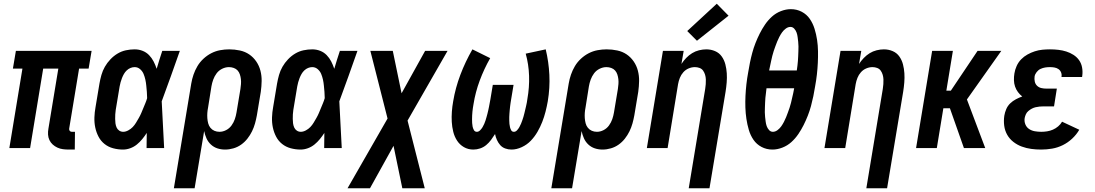

<svg xmlns="http://www.w3.org/2000/svg" viewBox="-20 -792 5859 1027"><path d="M348 8Q332 8 316.5 6Q301 4 287 -2.5Q273 -9 262 -19Q251 -29 244.5 -42.5Q238 -56 237 -72Q236 -88 239 -104L292 -425H211L141 0H30L100 -425H49L65 -520H470L454 -425H403L350 -104Q349 -97 353 -92Q357 -87 364 -87H381L380 8Z M638 8Q611 8 585 1Q559 -6 539 -22Q519 -38 507 -61Q495 -84 489.5 -110Q484 -136 485 -164Q486 -192 491 -219L512 -345Q516 -368 522.5 -391Q529 -414 541 -435Q553 -456 570.5 -474.5Q588 -493 609 -505.5Q630 -518 653.5 -523Q677 -528 700 -528Q723 -528 743 -520Q763 -512 777.5 -497Q792 -482 801.5 -463.5Q811 -445 818 -424Q825 -448 832.5 -472Q840 -496 848 -520H942Q918 -452 894 -384.5Q870 -317 845 -250Q849 -187 851.5 -124.5Q854 -62 858 0H764Q764 -20 764.5 -40.5Q765 -61 765 -81Q754 -64 741 -48Q728 -32 712 -19Q696 -6 676.5 1Q657 8 638 8ZM639 -87Q652 -87 666 -94.5Q680 -102 690 -112.5Q700 -123 707.5 -135.5Q715 -148 722.5 -161Q730 -174 735.5 -187Q741 -200 746.5 -213.5Q752 -227 757.5 -240Q763 -253 767 -267Q767 -284 765.5 -300.5Q764 -317 762.5 -333.5Q761 -350 757.5 -366Q754 -382 748 -396.5Q742 -411 729.5 -422Q717 -433 700 -433Q689 -433 678 -428.5Q667 -424 658 -415.5Q649 -407 643 -396.5Q637 -386 632.5 -374.5Q628 -363 625 -352Q622 -341 620 -330L599 -204Q597 -192 596.5 -180Q596 -168 596 -156Q596 -144 597.5 -132.5Q599 -121 603.5 -110.5Q608 -100 617.5 -93.5Q627 -87 639 -87Z M910 215 1003 -345Q1007 -369 1015 -392.5Q1023 -416 1036 -438Q1049 -460 1068.5 -478Q1088 -496 1110.5 -507.5Q1133 -519 1157.5 -523.5Q1182 -528 1206 -528Q1235 -528 1263 -522Q1291 -516 1313 -501Q1335 -486 1350.5 -463.5Q1366 -441 1373 -414Q1380 -387 1379.5 -358.5Q1379 -330 1375 -301L1354 -175Q1350 -153 1344 -131.5Q1338 -110 1328 -89.5Q1318 -69 1303.5 -50.5Q1289 -32 1270 -18.5Q1251 -5 1228.5 1.5Q1206 8 1184 8Q1162 8 1142.5 1.5Q1123 -5 1108 -19Q1093 -33 1084.5 -52Q1076 -71 1072 -91L1021 215ZM1154 -87Q1172 -87 1189.5 -96Q1207 -105 1218.5 -121Q1230 -137 1236 -154.5Q1242 -172 1245 -190L1266 -316Q1268 -329 1269 -342.5Q1270 -356 1268.5 -369Q1267 -382 1263 -394Q1259 -406 1251 -415Q1243 -424 1230.5 -428.5Q1218 -433 1205 -433Q1186 -433 1168 -424Q1150 -415 1138.5 -399.5Q1127 -384 1120.5 -366Q1114 -348 1111 -330L1093 -217Q1090 -202 1089 -188Q1088 -174 1089 -160Q1090 -146 1093.5 -132.5Q1097 -119 1105.5 -108.5Q1114 -98 1126.5 -92.5Q1139 -87 1154 -87Z M1588 8Q1561 8 1535 1Q1509 -6 1489 -22Q1469 -38 1457 -61Q1445 -84 1439.5 -110Q1434 -136 1435 -164Q1436 -192 1441 -219L1462 -345Q1466 -368 1472.5 -391Q1479 -414 1491 -435Q1503 -456 1520.5 -474.5Q1538 -493 1559 -505.5Q1580 -518 1603.5 -523Q1627 -528 1650 -528Q1673 -528 1693 -520Q1713 -512 1727.5 -497Q1742 -482 1751.5 -463.5Q1761 -445 1768 -424Q1775 -448 1782.5 -472Q1790 -496 1798 -520H1892Q1868 -452 1844 -384.5Q1820 -317 1795 -250Q1799 -187 1801.5 -124.5Q1804 -62 1808 0H1714Q1714 -20 1714.5 -40.5Q1715 -61 1715 -81Q1704 -64 1691 -48Q1678 -32 1662 -19Q1646 -6 1626.5 1Q1607 8 1588 8ZM1589 -87Q1602 -87 1616 -94.5Q1630 -102 1640 -112.5Q1650 -123 1657.5 -135.5Q1665 -148 1672.5 -161Q1680 -174 1685.5 -187Q1691 -200 1696.5 -213.5Q1702 -227 1707.5 -240Q1713 -253 1717 -267Q1717 -284 1715.5 -300.5Q1714 -317 1712.5 -333.5Q1711 -350 1707.5 -366Q1704 -382 1698 -396.5Q1692 -411 1679.5 -422Q1667 -433 1650 -433Q1639 -433 1628 -428.5Q1617 -424 1608 -415.5Q1599 -407 1593 -396.5Q1587 -386 1582.5 -374.5Q1578 -363 1575 -352Q1572 -341 1570 -330L1549 -204Q1547 -192 1546.5 -180Q1546 -168 1546 -156Q1546 -144 1547.5 -132.5Q1549 -121 1553.5 -110.5Q1558 -100 1567.5 -93.5Q1577 -87 1589 -87Z M1839 215 2053 -158 1961 -520H2081L2128 -293L2254 -520H2374L2160 -147L2252 215H2132L2085 -12L1959 215Z M2512 8Q2484 8 2461.5 -5Q2439 -18 2425 -39.5Q2411 -61 2404.5 -87Q2398 -113 2396.5 -140Q2395 -167 2397 -194.5Q2399 -222 2404 -250Q2416 -322 2442.5 -392Q2469 -462 2507 -528L2602 -481Q2569 -423 2546 -361Q2523 -299 2513 -236Q2511 -225 2509.5 -215Q2508 -205 2507 -194.5Q2506 -184 2505.5 -174Q2505 -164 2505 -154Q2505 -144 2505.5 -134Q2506 -124 2508 -114.5Q2510 -105 2515 -96Q2520 -87 2531 -87Q2540 -87 2548 -95Q2556 -103 2561 -111.5Q2566 -120 2570 -129Q2574 -138 2577 -147.5Q2580 -157 2582.5 -166Q2585 -175 2587.5 -184.5Q2590 -194 2592 -203.5Q2594 -213 2596 -222.5Q2598 -232 2599.5 -241.5Q2601 -251 2603 -260L2616 -338H2727L2714 -260Q2712 -251 2711 -241.5Q2710 -232 2708.5 -222.5Q2707 -213 2706.5 -203.5Q2706 -194 2705 -185Q2704 -176 2704 -166.5Q2704 -157 2704 -147.5Q2704 -138 2705 -129Q2706 -120 2708 -111.5Q2710 -103 2714.5 -95Q2719 -87 2729 -87Q2738 -87 2745.5 -95Q2753 -103 2758 -112Q2763 -121 2767 -130.5Q2771 -140 2774 -149Q2777 -158 2780 -167.5Q2783 -177 2785 -186.5Q2787 -196 2789.5 -205.5Q2792 -215 2794 -224.5Q2796 -234 2798 -243.5Q2800 -253 2801 -263Q2812 -325 2810 -386.5Q2808 -448 2792 -505L2899 -528Q2915 -462 2918.5 -392Q2922 -322 2910 -250Q2905 -222 2898 -194.5Q2891 -167 2880.5 -140Q2870 -113 2855 -87Q2840 -61 2819.5 -39.5Q2799 -18 2771 -5Q2743 8 2716 8Q2698 8 2682 2Q2666 -4 2655.5 -16Q2645 -28 2638 -43.5Q2631 -59 2628 -75Q2618 -59 2606.5 -43.5Q2595 -28 2580.5 -16Q2566 -4 2548 2Q2530 8 2512 8Z M2929 215 3022 -345Q3026 -369 3034 -392.5Q3042 -416 3055 -438Q3068 -460 3087.5 -478Q3107 -496 3129.5 -507.5Q3152 -519 3176.5 -523.5Q3201 -528 3225 -528Q3254 -528 3282 -522Q3310 -516 3332 -501Q3354 -486 3369.5 -463.5Q3385 -441 3392 -414Q3399 -387 3398.5 -358.5Q3398 -330 3394 -301L3373 -175Q3369 -153 3363 -131.5Q3357 -110 3347 -89.5Q3337 -69 3322.5 -50.5Q3308 -32 3289 -18.5Q3270 -5 3247.5 1.5Q3225 8 3203 8Q3181 8 3161.5 1.5Q3142 -5 3127 -19Q3112 -33 3103.5 -52Q3095 -71 3091 -91L3040 215ZM3173 -87Q3191 -87 3208.5 -96Q3226 -105 3237.5 -121Q3249 -137 3255 -154.5Q3261 -172 3264 -190L3285 -316Q3287 -329 3288 -342.5Q3289 -356 3287.5 -369Q3286 -382 3282 -394Q3278 -406 3270 -415Q3262 -424 3249.5 -428.5Q3237 -433 3224 -433Q3205 -433 3187 -424Q3169 -415 3157.5 -399.5Q3146 -384 3139.5 -366Q3133 -348 3130 -330L3112 -217Q3109 -202 3108 -188Q3107 -174 3108 -160Q3109 -146 3112.5 -132.5Q3116 -119 3124.5 -108.5Q3133 -98 3145.5 -92.5Q3158 -87 3173 -87Z M3664 215 3752 -316Q3754 -329 3755 -342Q3756 -355 3755.5 -367.5Q3755 -380 3751.5 -392Q3748 -404 3741 -414Q3734 -424 3722 -428.5Q3710 -433 3697 -433Q3680 -433 3663.5 -426Q3647 -419 3635 -405.5Q3623 -392 3616.5 -375.5Q3610 -359 3607 -342L3551 0H3440L3526 -520H3637L3625 -450Q3636 -467 3650.5 -482Q3665 -497 3682 -507.5Q3699 -518 3719 -523Q3739 -528 3758 -528Q3783 -528 3805 -518.5Q3827 -509 3840.5 -490Q3854 -471 3860 -447.5Q3866 -424 3867.5 -400Q3869 -376 3867 -351Q3865 -326 3861 -301L3775 215ZM3708 -574 3656 -626 3814 -772 3877 -708Z M4112 8Q4080 8 4053.5 -6Q4027 -20 4010.5 -44Q3994 -68 3985.5 -97Q3977 -126 3972.5 -156Q3968 -186 3967 -217Q3966 -248 3967.5 -279Q3969 -310 3972.5 -341.5Q3976 -373 3982 -405Q3986 -431 3991.5 -457.5Q3997 -484 4004 -510Q4011 -536 4021 -561.5Q4031 -587 4043.5 -612Q4056 -637 4072 -660.5Q4088 -684 4109 -703Q4130 -722 4157 -732.5Q4184 -743 4210 -743Q4242 -743 4268.5 -729Q4295 -715 4311.5 -691Q4328 -667 4337 -638Q4346 -609 4350.5 -579Q4355 -549 4355.5 -518Q4356 -487 4354.5 -456Q4353 -425 4349.5 -393.5Q4346 -362 4340 -330Q4336 -304 4330.5 -277.5Q4325 -251 4318 -225Q4311 -199 4301 -173.5Q4291 -148 4278.5 -123Q4266 -98 4250 -74.5Q4234 -51 4213 -32Q4192 -13 4165 -2.5Q4138 8 4112 8ZM4242 -415Q4244 -428 4245.5 -441Q4247 -454 4248 -466.5Q4249 -479 4249.5 -492Q4250 -505 4250.5 -518Q4251 -531 4251 -543.5Q4251 -556 4249.5 -568.5Q4248 -581 4246.5 -593.5Q4245 -606 4241 -617.5Q4237 -629 4228.5 -638.5Q4220 -648 4208 -648Q4195 -648 4183 -639Q4171 -630 4163 -618.5Q4155 -607 4148.5 -594.5Q4142 -582 4137 -569.5Q4132 -557 4127.5 -544.5Q4123 -532 4118.5 -519Q4114 -506 4111 -493Q4108 -480 4105 -467Q4102 -454 4099.5 -441Q4097 -428 4094 -415ZM4114 -87Q4127 -87 4139 -96Q4151 -105 4159 -116.5Q4167 -128 4173.5 -140.5Q4180 -153 4185 -165.5Q4190 -178 4194.5 -190.5Q4199 -203 4203.5 -216Q4208 -229 4211 -242Q4214 -255 4217 -268Q4220 -281 4223 -294Q4226 -307 4228 -320H4080Q4079 -307 4077 -294Q4075 -281 4074 -268.5Q4073 -256 4072.5 -243Q4072 -230 4071.5 -217Q4071 -204 4071 -191.5Q4071 -179 4072.5 -166.5Q4074 -154 4075.5 -141.5Q4077 -129 4081 -117.5Q4085 -106 4093.5 -96.5Q4102 -87 4114 -87Z M4614 215 4702 -316Q4704 -329 4705 -342Q4706 -355 4705.5 -367.5Q4705 -380 4701.5 -392Q4698 -404 4691 -414Q4684 -424 4672 -428.5Q4660 -433 4647 -433Q4630 -433 4613.5 -426Q4597 -419 4585 -405.5Q4573 -392 4566.5 -375.5Q4560 -359 4557 -342L4501 0H4390L4476 -520H4587L4575 -450Q4586 -467 4600.5 -482Q4615 -497 4632 -507.5Q4649 -518 4669 -523Q4689 -528 4708 -528Q4733 -528 4755 -518.5Q4777 -509 4790.5 -490Q4804 -471 4810 -447.5Q4816 -424 4817.5 -400Q4819 -376 4817 -351Q4815 -326 4811 -301L4725 215Z M4880 0 4966 -520H5077L5042 -307H5066L5209 -520H5336L5152 -260L5250 0H5136L5061 -213H5026L4991 0Z M5549 8Q5522 8 5496 4.5Q5470 1 5445.5 -8Q5421 -17 5400.5 -33Q5380 -49 5367.5 -71Q5355 -93 5351.5 -119.5Q5348 -146 5352 -173Q5355 -191 5362.5 -208.5Q5370 -226 5383.5 -239Q5397 -252 5414 -261Q5431 -270 5448 -276Q5435 -286 5425 -299.5Q5415 -313 5409.5 -329Q5404 -345 5403.5 -363Q5403 -381 5406 -399Q5409 -419 5418 -439Q5427 -459 5442 -474.5Q5457 -490 5476 -500.5Q5495 -511 5515 -517.5Q5535 -524 5555.5 -526Q5576 -528 5596 -528Q5619 -528 5641 -525.5Q5663 -523 5683.5 -516.5Q5704 -510 5722 -498.5Q5740 -487 5752 -470Q5764 -453 5768 -431Q5772 -409 5769 -387L5768 -380H5658V-382Q5660 -394 5655.5 -405Q5651 -416 5641.5 -422.5Q5632 -429 5620 -431Q5608 -433 5596 -433Q5583 -433 5570.5 -431Q5558 -429 5546 -423.5Q5534 -418 5525 -406.5Q5516 -395 5514 -383Q5512 -369 5515 -355.5Q5518 -342 5527.5 -333Q5537 -324 5550 -321Q5563 -318 5578 -318H5633L5618 -223H5563Q5552 -223 5541 -222Q5530 -221 5519.5 -218.5Q5509 -216 5499.5 -211Q5490 -206 5481 -198.5Q5472 -191 5467.5 -181Q5463 -171 5461 -161Q5458 -143 5464.5 -127Q5471 -111 5484.5 -102Q5498 -93 5515 -90Q5532 -87 5550 -87Q5565 -87 5581 -89.5Q5597 -92 5612 -98.5Q5627 -105 5640 -116Q5653 -127 5661 -141L5753 -98Q5738 -72 5715 -50.5Q5692 -29 5664.5 -15.5Q5637 -2 5607.5 3Q5578 8 5549 8Z"/></svg>

Font: Iosevka QP
Style: Bold Italic
Weight: 700
Italic angle: -9°
Designer: Belleve Invis
Foundry: Belleve Invis
Version: Version 20.0.0; ttfautohint (v1.8.4)